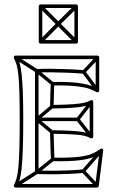

<svg xmlns="http://www.w3.org/2000/svg" viewBox="-20 -839 524 867"><path d="M331 -292V-308H146V-292ZM357 -506 359 -522Q327 -525 287 -526.5Q247 -528 209.5 -528.5Q172 -529 146 -527Q142 -527 140 -524.5Q138 -522 138 -519V-300Q138 -300 138 -300Q138 -300 138 -300V-61Q138 -58 140 -55.5Q142 -53 146 -53Q172 -52 209 -52Q246 -52 285 -53.5Q324 -55 357 -58L355 -74Q323 -71 284.5 -69.5Q246 -68 209 -68Q172 -68 146 -69Q143 -69 148.5 -63.5Q154 -58 154 -61V-300Q154 -300 154 -300Q154 -300 154 -300V-519Q154 -522 148.5 -516.5Q143 -511 146 -511Q172 -513 209.5 -512.5Q247 -512 286.5 -510.5Q326 -509 357 -506ZM426 -575 414 -585 352 -519Q351 -518 350.5 -514.5Q350 -511 352 -509L414 -426L426 -436L364 -519Q363 -521 362.5 -514Q362 -507 364 -509ZM444 -155 432 -165 350 -71Q348 -69 348 -66Q348 -63 350 -61L412 5L424 -5L362 -71Q360 -73 360 -66Q360 -59 362 -61ZM399 -374 387 -384 325 -305Q323 -303 323 -300Q323 -297 325 -295L387 -217L399 -227L337 -305Q336 -307 336 -300Q336 -293 337 -295ZM54 -587 46 -573 142 -512Q142 -512 141.5 -512.5Q141 -513 141 -513L212 -455L222 -467L151 -525Q151 -525 151 -525.5Q151 -526 150 -526ZM46 -7 54 7 150 -54Q151 -54 151 -54.5Q151 -55 151 -55L223 -113L213 -125L141 -67Q141 -67 141.5 -67.5Q142 -68 142 -68ZM219 -351 209 -363 141 -306Q138 -304 138 -300Q138 -296 141 -294L209 -237L219 -249L151 -306Q148 -308 148 -300Q148 -292 151 -294ZM50 8H418Q421 8 423 6Q425 4 426 1L446 -159Q447 -164 442.5 -167Q438 -170 433 -166Q417 -154 395 -144.5Q373 -135 332 -130.5Q291 -126 218 -127L226 -119Q225 -143 224 -173Q223 -203 222 -243L214 -235Q277 -234 310.5 -232Q344 -230 360.5 -226Q377 -222 389 -215Q394 -213 397.5 -215.5Q401 -218 401 -222V-379Q401 -384 397.5 -386Q394 -388 389 -386Q377 -379 360 -375Q343 -371 310 -368.5Q277 -366 214 -365L222 -357Q223 -389 223.5 -415Q224 -441 225 -461L217 -453Q288 -454 326 -449.5Q364 -445 383.5 -438Q403 -431 416 -423Q421 -421 424.5 -423.5Q428 -426 428 -430V-580Q428 -583 425.5 -585.5Q423 -588 420 -588H50Q46 -588 43.5 -584.5Q41 -581 43 -576Q50 -563 55 -546Q60 -529 63 -500Q66 -471 67.5 -422.5Q69 -374 69 -299Q69 -218 67.5 -166.5Q66 -115 63 -83.5Q60 -52 55 -34.5Q50 -17 43 -4Q41 0 43.5 4Q46 8 50 8ZM50 -8 57 4Q64 -10 69 -28Q74 -46 77.5 -78Q81 -110 83 -163Q85 -216 85 -299Q85 -376 83 -425.5Q81 -475 77.5 -505Q74 -535 69 -553Q64 -571 57 -584L50 -572H420L412 -580V-430L424 -437Q410 -445 389.5 -452.5Q369 -460 329.5 -465Q290 -470 217 -469Q214 -469 211.5 -467Q209 -465 209 -461Q208 -441 207.5 -415Q207 -389 206 -357Q206 -354 208.5 -351.5Q211 -349 214 -349Q280 -350 314.5 -353Q349 -356 366.5 -360.5Q384 -365 397 -372L385 -379V-222L397 -229Q384 -236 366.5 -240.5Q349 -245 314.5 -247.5Q280 -250 214 -251Q211 -251 208.5 -248.5Q206 -246 206 -243Q207 -203 208 -173Q209 -143 210 -119Q210 -115 212.5 -113Q215 -111 218 -111Q294 -110 337 -115Q380 -120 403 -130.5Q426 -141 443 -154L430 -161L410 -1L418 -8ZM169 -817 157 -805 237 -725Q237 -725 237 -725Q237 -725 237 -725L318 -644L330 -656L249 -737Q249 -737 249 -737Q249 -737 249 -737ZM330 -805 318 -817 237 -737Q237 -737 237 -737Q237 -737 237 -737L157 -656L169 -644L249 -725Q249 -725 249 -725Q249 -725 249 -725ZM332 -650V-811Q332 -814 329.5 -816.5Q327 -819 324 -819H163Q160 -819 157.5 -816.5Q155 -814 155 -811V-650Q155 -647 157.5 -644.5Q160 -642 163 -642H324Q327 -642 329.5 -644.5Q332 -647 332 -650ZM316 -650 324 -658H163L171 -650V-811L163 -803H324L316 -811Z"/></svg>

Font: Tilt Prism
Style: Regular
Weight: 400
Version: Version 1.000